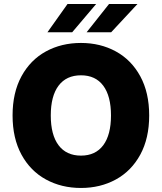

<svg xmlns="http://www.w3.org/2000/svg" viewBox="-20 -932 811 962"><path d="M385.7 9.8Q288.1 9.8 210.2 -32.7Q132.3 -75.2 87.6 -157.2Q43 -239.3 43 -353.5Q43 -467.8 87.6 -549.8Q132.3 -631.8 210 -674.3Q287.6 -716.8 385.7 -716.8Q482.9 -716.8 560.5 -674.3Q638.2 -631.8 682.9 -549.8Q727.5 -467.8 727.5 -353.5Q727.5 -239.3 682.9 -157.2Q638.2 -75.2 560.5 -32.7Q482.9 9.8 385.7 9.8ZM385.7 -554.7Q312.5 -554.7 273.4 -502.7Q234.4 -450.7 234.4 -353.5Q234.4 -256.3 273.4 -204.3Q312.5 -152.3 385.7 -152.3Q458.5 -152.3 497.3 -204.3Q536.1 -256.3 536.1 -353.5Q536.1 -450.7 497.3 -502.7Q458.5 -554.7 385.7 -554.7ZM526.4 -912.1H668.9L537.1 -770.5H414.1ZM318.4 -912.1H461.9L341.8 -770.5H217.8Z"/></svg>

Font: Pretendard JP Black
Style: Regular
Weight: 900
Designer: Base glyphs from Inter by Rasmus Andersson; Hangeul glyphs from Noto Sans CJK(Source Han Sans) by Jang Soo-young and Kan
Foundry: Kil Hyung-jin
Version: Version 1.309